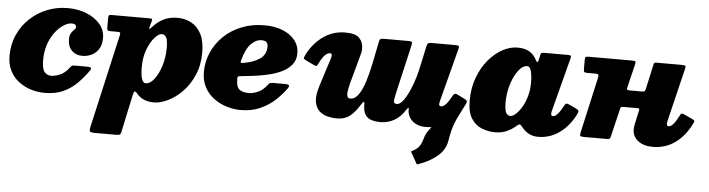

<svg xmlns="http://www.w3.org/2000/svg" viewBox="-58 -756 4587 1243"><g transform="rotate(5 2235.0 -134.5)"><path d="M582.5 -367Q582.5 -323 564.8 -295Q547 -267 518.8 -253.5Q490.5 -240 458.5 -240Q416.5 -240 389.8 -266.5Q363 -293 363.5 -343Q364 -367 373.5 -381.2Q383 -395.5 392.8 -404.5Q402.5 -413.5 402.5 -422Q402.5 -431 395.8 -437Q389 -443 373 -443Q349 -443 320.8 -425.2Q292.5 -407.5 266.8 -374.2Q241 -341 224.8 -294.5Q208.5 -248 208.5 -190Q208.5 -134.5 225.2 -114.2Q242 -94 268 -94Q294 -94 325.8 -107.2Q357.5 -120.5 383 -154.5Q389 -163 394.8 -168Q400.5 -173 416 -173H499Q533 -173 518 -151Q488 -108 450 -68.8Q412 -29.5 360.5 -4.8Q309 20 237.5 20Q192 20 148 6.8Q104 -6.5 68.2 -33.5Q32.5 -60.5 11 -102Q-10.5 -143.5 -10.5 -200Q-10.5 -275 17.8 -337.2Q46 -399.5 94.8 -445Q143.5 -490.5 206.5 -515.2Q269.5 -540 339 -540Q405 -540 460.2 -518Q515.5 -496 549 -457Q582.5 -418 582.5 -367Z M627 -520H870Q881.5 -520 886.2 -517.8Q891 -515.5 887.5 -504L878 -470Q873.5 -454.5 875.8 -451.8Q878 -449 892.5 -465.5Q922 -499 960.8 -519Q999.5 -539 1052 -539Q1100 -539 1140.8 -517.8Q1181.5 -496.5 1206 -450.2Q1230.5 -404 1230.5 -329Q1230.5 -246.5 1202.2 -181.8Q1174 -117 1130 -72Q1086 -27 1037 -3.5Q988 20 946.5 20Q872.5 20 833.5 -28.5Q821 -43.5 815.8 -39Q810.5 -34.5 807 -20L755 224Q751.5 240.5 746 245.2Q740.5 250 721.5 250H581Q553.5 250 550.2 241.5Q547 233 551.5 213L689 -393Q692 -406 690 -410.5Q688 -415 671 -415H627Q610.5 -415 607.2 -419.8Q604 -424.5 604 -441V-499Q604 -513.5 608.8 -516.8Q613.5 -520 627 -520ZM848.5 -199Q848.5 -158 856.2 -128.5Q864 -99 883 -99Q911.5 -99 938 -133.2Q964.5 -167.5 981.8 -222.2Q999 -277 999 -339Q999 -387 989.2 -406Q979.5 -425 959 -425Q940 -425 914 -396.5Q888 -368 868.2 -317Q848.5 -266 848.5 -199Z M1252 -205Q1252 -272.5 1278.8 -333Q1305.5 -393.5 1354 -440Q1402.5 -486.5 1469.5 -513.2Q1536.5 -540 1616.5 -540Q1683 -540 1734.5 -519.8Q1786 -499.5 1815.2 -463Q1844.5 -426.5 1844.5 -378Q1844.5 -334.5 1821.2 -304.8Q1798 -275 1759 -255.8Q1720 -236.5 1672.5 -225.2Q1625 -214 1575.8 -207.8Q1526.5 -201.5 1483.5 -197.5Q1471 -196.5 1471 -182.5Q1470.5 -127 1492 -110.5Q1513.5 -94 1553 -94Q1579 -94 1611.5 -107.5Q1644 -121 1670 -155.5Q1676.5 -164 1682.5 -168.5Q1688.5 -173 1704 -173H1781Q1803 -173 1807.8 -166.5Q1812.5 -160 1801.5 -145Q1771.5 -103 1730 -65.2Q1688.5 -27.5 1633.8 -3.8Q1579 20 1509 20Q1464 20 1418.5 6Q1373 -8 1335.2 -36Q1297.5 -64 1274.8 -106.2Q1252 -148.5 1252 -205ZM1495 -284.5Q1560.5 -293.5 1604.2 -321.8Q1648 -350 1648.5 -404Q1648.5 -418.5 1640.8 -430.2Q1633 -442 1606.5 -442Q1570.5 -442 1538.5 -409.5Q1506.5 -377 1485.5 -301Q1482.5 -289.5 1484 -286.5Q1485.5 -283.5 1495 -284.5Z M1897.5 -373.5Q1935 -448 1998.5 -493.5Q2062 -539 2142.5 -539Q2210 -539 2234.8 -511.8Q2259.5 -484.5 2259.5 -446Q2259.5 -432 2256.8 -418.8Q2254 -405.5 2250.5 -394L2202.5 -219Q2189.5 -170.5 2189.2 -143.2Q2189 -116 2212 -116Q2241.5 -116 2264.2 -148.5Q2287 -181 2304.2 -235Q2321.5 -289 2334.5 -353.5L2363 -495.5Q2366 -511 2371.2 -515.5Q2376.5 -520 2395 -520H2550Q2575 -520 2577.2 -514Q2579.5 -508 2574.5 -486.5L2510.5 -209Q2499.5 -161.5 2494.8 -134.2Q2490 -107 2514.5 -107Q2537 -107 2561.8 -143.5Q2586.5 -180 2608.5 -238.8Q2630.5 -297.5 2644.5 -364L2671 -488Q2674 -502.5 2678.5 -511.2Q2683 -520 2700.5 -520H2851.5Q2873.5 -520 2879.5 -517.2Q2885.5 -514.5 2881 -497L2791 -151Q2788 -140 2788 -128.5Q2788 -117 2801.5 -117Q2830 -117 2867 -187Q2872.5 -197.5 2879 -203.2Q2885.5 -209 2898 -203L2941.5 -181.5Q2956 -175 2962 -168.8Q2968 -162.5 2961 -148Q2940 -105 2922.5 -71.8Q2905 -38.5 2891.2 0.5Q2877.5 39.5 2868 100Q2859 159 2809.5 201.2Q2760 243.5 2689 268Q2681 271 2678.5 270.5Q2676 270 2672.5 262.5L2636.5 198.5Q2632.5 191 2635.2 189.2Q2638 187.5 2645 184Q2675.5 168.5 2687.8 147.8Q2700 127 2705.5 106.5Q2713 80.5 2719.8 67.8Q2726.5 55 2740 37.5Q2742.5 34.5 2746 30Q2750 25 2750.8 23.8Q2751.5 22.5 2742.5 23.5Q2728.5 25 2714 25Q2659 25 2626.8 -4.2Q2594.5 -33.5 2594 -75V-85Q2594 -91.5 2588.8 -87Q2583.5 -82.5 2578 -74Q2548 -26.5 2507.2 -3.8Q2466.5 19 2419 19Q2386.5 19 2360.8 11.2Q2335 3.5 2320 -19Q2305 -41.5 2305 -86Q2305 -101.5 2301.5 -102.2Q2298 -103 2293 -96.2Q2288 -89.5 2283 -81.5Q2250.5 -29.5 2217.8 -4.8Q2185 20 2134.5 20Q2105 20 2074 12.2Q2043 4.5 2020.2 -16.8Q1997.5 -38 1991.2 -77Q1985 -116 2004.5 -178L2063.5 -364Q2067.5 -377 2067.5 -383Q2067.5 -397 2054.5 -397Q2040.5 -397 2023.2 -380.8Q2006 -364.5 1985.5 -322.5Q1977.5 -307 1973 -306.8Q1968.5 -306.5 1952.5 -314L1905.5 -336.5Q1888.5 -345 1888.8 -350.8Q1889 -356.5 1897.5 -373.5Z M3680.5 -136.5Q3641 -61 3579.8 -18Q3518.5 25 3443.5 25Q3408.5 25 3382.8 10.8Q3357 -3.5 3340.5 -24.5Q3333 -34 3327.5 -39.5Q3320 -46.5 3314.2 -44Q3308.5 -41.5 3295.5 -30.5Q3269.5 -8 3237 6Q3204.5 20 3164.5 20Q3119.5 20 3077.8 3.8Q3036 -12.5 3009.2 -53.8Q2982.5 -95 2982.5 -170Q2982.5 -252.5 3007.8 -320.2Q3033 -388 3074.2 -437Q3115.5 -486 3164.5 -512.5Q3213.5 -539 3261.5 -539Q3309 -539 3338.8 -521.5Q3368.5 -504 3386.5 -468.5Q3392 -457.5 3397 -456.2Q3402 -455 3406.5 -477L3412 -504Q3414 -513 3418.2 -516.5Q3422.5 -520 3436.5 -520H3589.5Q3607.5 -520 3610 -515.5Q3612.5 -511 3608.5 -497L3518.5 -151Q3515.5 -139 3515.5 -131Q3515.5 -117 3528 -117Q3555.5 -117 3592 -186Q3601 -203.5 3607.5 -205Q3614 -206.5 3628.5 -199.5L3669.5 -180.5Q3687.5 -172 3689.5 -164.5Q3691.5 -157 3680.5 -136.5ZM3368 -320Q3368 -361.5 3360.5 -393.2Q3353 -425 3334 -425Q3312.5 -425 3291.5 -404.5Q3270.5 -384 3253.2 -349Q3236 -314 3225.5 -270.2Q3215 -226.5 3215 -180Q3215 -132 3224.2 -113Q3233.5 -94 3253.5 -94Q3267.5 -94 3286.8 -110.2Q3306 -126.5 3324.5 -156.8Q3343 -187 3355.5 -228.5Q3368 -270 3368 -320Z M4352 -490 4270 -151Q4267.5 -141 4267.5 -131Q4267.5 -117 4280 -117Q4307.5 -117 4341.5 -184Q4350.5 -201 4354.5 -205.2Q4358.5 -209.5 4377.5 -200.5L4429.5 -176Q4447 -168 4442.2 -158.2Q4437.5 -148.5 4429.5 -133.5Q4390 -59 4328.8 -17Q4267.5 25 4189.5 25Q4128 25 4092.2 -3.5Q4056.5 -32 4056.5 -77Q4056.5 -91.5 4060.2 -110Q4064 -128.5 4066.5 -140L4080.5 -203Q4082.5 -211.5 4079.5 -213.8Q4076.5 -216 4065 -216H3979Q3968 -216 3963.8 -213.8Q3959.5 -211.5 3957.5 -203L3912.5 -16Q3910 -5 3905 -2.5Q3900 0 3886 0H3740Q3716 0 3714.5 -7Q3713 -14 3717 -32L3796.5 -386Q3800.5 -404.5 3798 -409.8Q3795.5 -415 3773 -415H3725Q3709.5 -415 3705.5 -419.2Q3701.5 -423.5 3701.5 -440V-499Q3701.5 -513.5 3706.2 -516.8Q3711 -520 3725 -520H4001Q4026 -520 4029.2 -515.2Q4032.5 -510.5 4027 -490L3992 -345Q3988.5 -332 3992.2 -329Q3996 -326 4013 -326H4090Q4102.5 -326 4106.2 -330.8Q4110 -335.5 4112 -345L4146 -499Q4148.5 -513.5 4152 -516.8Q4155.5 -520 4169.5 -520H4326Q4351 -520 4354.2 -515.2Q4357.5 -510.5 4352 -490Z"/></g></svg>

Font: Besley* Fatface
Style: Italic
Weight: 900
Italic angle: -13°
Designer: Owen Earl
Foundry: indestructible type*
Version: Version 3.000; ttfautohint (v1.8.3)